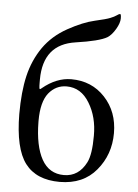

<svg xmlns="http://www.w3.org/2000/svg" viewBox="-52 -742 572 796"><g transform="rotate(5 234.0 -343.5)"><path d="M221.2 -382.8Q176.3 -382.8 146.5 -346.2Q117.2 -309.1 117.2 -231V-226.1Q118.2 -126 148.9 -70.8Q179.7 -15.6 241.2 -15.6Q302.7 -15.6 334 -77.1Q351.1 -110.4 351.1 -188.5Q351.6 -266.6 316.4 -324.2Q281.2 -382.8 221.2 -382.8ZM237.8 -414.1Q322.8 -414.1 377.9 -355Q433.1 -295.9 433.1 -206.5Q433.1 -117.2 378.4 -51.8Q324.2 13.7 226.6 14.2Q128.9 14.2 82.5 -46.9Q36.1 -107.9 35.2 -252Q35.2 -344.7 50.8 -411.1Q66.4 -477.5 103.5 -531.2Q141.1 -585 203.1 -619.1Q265.1 -653.3 313 -664.1Q360.8 -674.8 377 -681.6Q393.1 -688 401.9 -694.3Q410.6 -700.7 415.5 -701.2Q419.9 -701.2 419.9 -682.6Q419.9 -664.1 404.8 -638.2Q389.6 -612.3 372.1 -601.1Q339.8 -582 242.2 -567.9Q108.4 -548.8 107.9 -401.9V-389.2Q107.9 -374 108.9 -367.2Q109.4 -357.4 118.2 -366.2Q176.3 -414.1 237.8 -414.1Z"/></g></svg>

Font: EBGaramond
Style: Regular
Weight: 400
Version: Version 000.012g